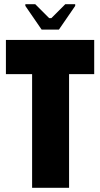

<svg xmlns="http://www.w3.org/2000/svg" viewBox="-20 -889 475 909"><path d="M426 -700V-538H307V0H132V-538H8V-700ZM177 -749 100 -861V-869H147L213 -803H223L289 -869H336V-861L259 -749Z"/></svg>

Font: Phudu ExtraBold
Style: Regular
Weight: 800
Version: Version 1.005;gftools[0.9.23]